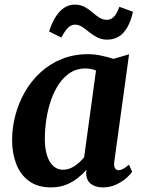

<svg xmlns="http://www.w3.org/2000/svg" viewBox="-20 -803 620 833"><path d="M476 -103Q473 -82 479 -73.2Q485 -64.5 495 -64.5Q503 -64.5 513.2 -69.8Q523.5 -75 539.5 -88.5L553.5 -57.5Q548.5 -49.5 531.2 -33.2Q514 -17 486.8 -3.5Q459.5 10 425 10Q395 10 375 -4.8Q355 -19.5 353.5 -50.5L355.5 -66.5Q339 -48 316.8 -30.2Q294.5 -12.5 265.8 -1.2Q237 10 201 10Q143 10 105.5 -17.8Q68 -45.5 50.2 -92.2Q32.5 -139 32.5 -195.5Q32.5 -249.5 46.8 -303.2Q61 -357 88.2 -404.5Q115.5 -452 155.8 -489Q196 -526 248 -547Q300 -568 363 -568Q389.5 -568 420.2 -561.5Q451 -555 472 -547.5L540 -567.5ZM396.5 -497Q386 -501.5 374.2 -503.8Q362.5 -506 350.5 -506Q313.5 -506 285 -487.8Q256.5 -469.5 235.5 -438.2Q214.5 -407 201 -367.5Q187.5 -328 181 -285Q174.5 -242 174.5 -201Q174.5 -158.5 184.2 -128.2Q194 -98 211.8 -82.2Q229.5 -66.5 253 -66.5Q267.5 -66.5 280.8 -71.2Q294 -76 305.5 -84Q317 -92 327 -101.5Q337 -111 345 -120.5ZM193 -666.5Q205.5 -705.5 222.5 -731.5Q239.5 -757.5 260 -770.2Q280.5 -783 303 -783Q329 -783 347.2 -773Q365.5 -763 380.5 -749.8Q395.5 -736.5 410.8 -726.8Q426 -717 444.5 -717Q460 -717 473 -729.2Q486 -741.5 498 -773.5L557 -752Q547 -708.5 530.8 -681.8Q514.5 -655 493 -643Q471.5 -631 445.5 -631Q421 -631 402 -640.8Q383 -650.5 367.2 -663.5Q351.5 -676.5 336.8 -686.2Q322 -696 306 -696Q288.5 -696 274.8 -682.2Q261 -668.5 246 -640Z"/></svg>

Font: Merriweather
Style: Bold Italic
Weight: 700
Italic angle: -7.8°
Version: Version 2.101